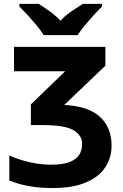

<svg xmlns="http://www.w3.org/2000/svg" viewBox="-20 -954 631 984"><path d="M520 -713.9V-617.2L309.1 -416Q430.2 -410.6 491.2 -356.4Q551.8 -301.3 551.8 -208Q551.8 -145.5 519.5 -96.7Q486.8 -46.9 419.4 -18.6Q352.5 9.8 248 9.8Q122.6 9.8 27.8 -28.8V-157.2Q77.6 -134.8 134.8 -122.1Q190.9 -109.9 238.8 -109.9Q301.3 -109.9 336.4 -123.5Q372.1 -137.2 386.7 -161.6Q400.9 -186 400.9 -216.8Q400.9 -260.7 356 -287.1Q311 -313 198.2 -313H138.2V-418.9L314 -588.9H51.8V-713.9ZM204.1 -773.9Q190.9 -795.4 167.5 -824.2Q129.9 -867.7 121.6 -877Q98.1 -902.3 79.1 -920.9V-934.1H178.2Q197.3 -922.4 234.4 -896.5Q266.1 -873.5 290 -848.1Q315.4 -875 346.7 -896.5Q384.3 -921.9 404.3 -934.1H502.9V-920.9Q493.2 -911.1 460.9 -877Q449.7 -865.2 414.6 -824.2Q391.1 -795.4 377.9 -773.9Z"/></svg>

Font: Droid Sans Thai
Style: Bold
Weight: 700
Designer: Steve Matteson
Foundry: Ascender Corporation
Version: Version 1.00